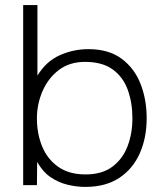

<svg xmlns="http://www.w3.org/2000/svg" viewBox="-20 -727 647 754"><path d="M315 7Q281 7 245.5 -1.5Q210 -10 179 -31Q148 -52 126 -91L125 0H71V-707H127V-430Q161 -486 214.5 -510Q268 -534 327 -534Q407 -534 457.5 -496.5Q508 -459 532 -397.5Q556 -336 556 -263Q556 -186 529 -125Q502 -64 448.5 -28.5Q395 7 315 7ZM316 -42Q381 -42 421.5 -72.5Q462 -103 481 -153Q500 -203 500 -262Q500 -323 482 -373.5Q464 -424 423 -454Q382 -484 314 -484Q253 -484 211 -452Q169 -420 147 -369Q125 -318 125 -262Q125 -202 145.5 -152Q166 -102 208.5 -72Q251 -42 316 -42Z"/></svg>

Font: Onest ExtraLight
Style: Regular
Weight: 250
Designer: Dmitri Voloshin, Andrey Kudryavtsev
Foundry: Dmitri Voloshin, Andrey Kudryavtsev
Version: Version 1.000;gftools[0.9.33]